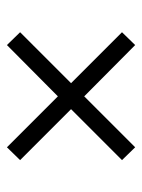

<svg xmlns="http://www.w3.org/2000/svg" viewBox="52 -549 410 554"><g transform="rotate(90 257.0 -272.0)"><path d="M110 -87 73 -125 220 -272 73 -419 110 -457 258 -310 405 -457 442 -419 295 -272 442 -125 405 -87 258 -234Z"/></g></svg>

Font: Spectral SC Medium
Style: Regular
Weight: 500
Designer: Jean-Baptiste Levee
Foundry: Production Type
Version: Version 2.001